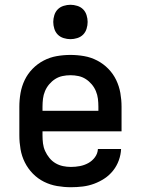

<svg xmlns="http://www.w3.org/2000/svg" viewBox="-20 -772 590 804"><path d="M277 12Q248 12 219 7Q190 2 164 -11Q138 -24 117.5 -45Q97 -66 84 -92Q71 -118 66 -147Q61 -176 61 -205V-325Q61 -354 66 -382.5Q71 -411 83.5 -437Q96 -463 116.5 -484Q137 -505 163 -518.5Q189 -532 217.5 -537Q246 -542 275 -542Q304 -542 332.5 -537Q361 -532 387 -518.5Q413 -505 433.5 -484Q454 -463 466.5 -437Q479 -411 484 -382.5Q489 -354 489 -325V-222H158V-205Q158 -188 160 -171.5Q162 -155 169 -139.5Q176 -124 187 -110.5Q198 -97 212.5 -88.5Q227 -80 243.5 -76.5Q260 -73 277 -73Q296 -73 314.5 -76.5Q333 -80 349.5 -89Q366 -98 377.5 -113.5Q389 -129 390 -148H487Q486 -124 477.5 -100.5Q469 -77 453.5 -57.5Q438 -38 417.5 -24.5Q397 -11 374 -2.5Q351 6 326.5 9Q302 12 277 12ZM158 -308H392V-325Q392 -342 390 -358.5Q388 -375 381.5 -390.5Q375 -406 364 -419Q353 -432 339 -441Q325 -450 308.5 -453.5Q292 -457 275 -457Q258 -457 241.5 -453.5Q225 -450 211 -441Q197 -432 186 -419Q175 -406 168.5 -390.5Q162 -375 160 -358.5Q158 -342 158 -325ZM275 -608Q261 -608 246.5 -612.5Q232 -617 222 -627Q212 -637 207.5 -651.5Q203 -666 203 -680Q203 -694 207.5 -708.5Q212 -723 222 -733Q232 -743 246.5 -747.5Q261 -752 275 -752Q289 -752 303.5 -747.5Q318 -743 328 -733Q338 -723 342.5 -708.5Q347 -694 347 -680Q347 -666 342.5 -651.5Q338 -637 328 -627Q318 -617 303.5 -612.5Q289 -608 275 -608Z"/></svg>

Font: Lode Dark
Style: Bold
Weight: 700
Monospace: yes
Designer: Belleve Invis
Foundry: Belleve Invis
Version: Version 29.2.0; ttfautohint (v1.8.3)